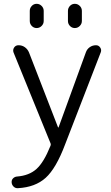

<svg xmlns="http://www.w3.org/2000/svg" viewBox="-20 -757 584 1006"><path d="M336 -700Q336 -715 346.5 -726Q357 -737 372 -737Q387 -737 398 -726Q409 -715 409 -700V-647Q409 -632 398 -621Q387 -610 372 -610Q357 -610 346.5 -621Q336 -632 336 -647ZM136 -700Q136 -715 146.5 -726Q157 -737 172 -737Q187 -737 198 -726Q209 -715 209 -700V-647Q209 -632 198 -621Q187 -610 172 -610Q157 -610 146.5 -621Q136 -632 136 -647ZM74 229Q61 230 51.5 221Q42 212 41 199Q40 186 48.5 177.5Q57 169 69 168Q133 163 171.5 128Q210 93 244 8Q246 4 246 0Q246 -4 244 -8L51 -482Q46 -496 54 -508Q62 -520 77 -520Q96 -520 110.5 -509.5Q125 -499 132 -482L284 -90Q284 -89 285 -89Q287 -89 287 -90L430 -483Q436 -500 450.5 -510Q465 -520 483 -520Q497 -520 505 -508Q513 -496 508 -483L321 0Q274 125 219.5 174.5Q165 224 74 229Z"/></svg>

Font: Rounded Mplus 1c
Style: Regular
Weight: 400
Version: Version 1.059.20150529